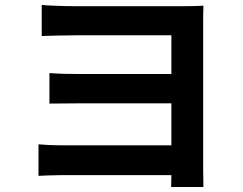

<svg xmlns="http://www.w3.org/2000/svg" viewBox="-20 -731 980 773"><path d="M451 -146H232C190 -146 154 -148 135 -150V-23C155 -24 197 -26 231 -26H450H670L669 22H799C799 3 798 -30 798 -50C798 -144 798 -583 798 -630C798 -657 798 -693 799 -708C781 -707 745 -706 717 -706C621 -706 384 -706 290 -706C246 -706 179 -708 148 -711V-586C177 -587 246 -589 290 -589C384 -589 624 -589 670 -589V-433H303C259 -433 210 -434 179 -437V-314C205 -314 259 -315 304 -315H670V-146Z"/></svg>

Font: GenSekiGothic2 TW B
Style: Regular
Weight: 700
Version: Version 2.100;PS 2.1;hotconv 16.6.51;makeotf.lib2.5.65220 DE